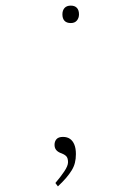

<svg xmlns="http://www.w3.org/2000/svg" viewBox="-20 -541 441 683"><path d="M186 122 177 110Q195 89 208.5 69Q222 49 222 36Q222 20 214.5 13.5Q207 7 195 3Q185 -1 179.5 -8Q174 -15 174 -26Q174 -38 181 -46Q188 -54 204 -54Q219 -54 229 -47Q239 -40 244.5 -26.5Q250 -13 250 7Q250 24 246.5 38Q243 52 235 65Q227 78 215.5 91.5Q204 105 186 122ZM232 -459Q217 -459 209.5 -467Q202 -475 202 -490Q202 -504 209.5 -512.5Q217 -521 232 -521Q246 -521 253.5 -513Q261 -505 261 -490Q261 -477 253.5 -468Q246 -459 232 -459Z"/></svg>

Font: Lexend Giga Thin
Style: Regular
Weight: 250
Version: Version 1.007